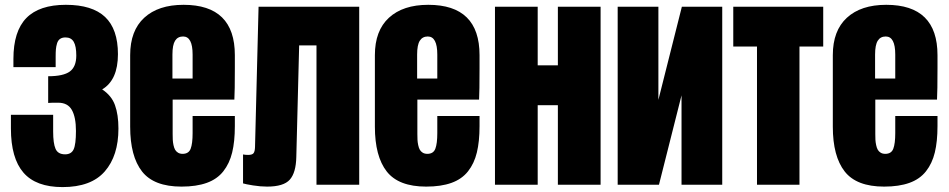

<svg xmlns="http://www.w3.org/2000/svg" viewBox="-20 -760 3906 790"><path d="M237.3 9.8Q127.9 9.8 76.4 -49.8Q24.9 -109.4 24.9 -231.4V-287.6H198.7V-218.8Q198.7 -170.4 208.5 -147.7Q218.3 -125 248 -125Q273.4 -125 283 -145.5Q292.5 -166 292.5 -221.2Q292.5 -277.8 275.6 -307.6Q258.8 -337.4 219.2 -337.4Q186 -337.4 178.2 -336.4V-446.3Q240.7 -446.3 267.3 -465.8Q293.9 -485.4 293.9 -531.7Q293.9 -569.8 283.4 -587.9Q272.9 -606 249.5 -606Q235.8 -606 227.1 -599.9Q218.3 -593.8 214.6 -581.1Q210.9 -568.4 210 -557.1Q209 -545.9 209 -526.9V-483.9H35.2V-517.6Q35.2 -631.3 88.4 -685.8Q141.6 -740.2 251 -740.2Q359.4 -740.2 412.4 -690.2Q465.3 -640.1 465.3 -537.1Q465.3 -430.7 400.4 -392.1Q439 -366.7 453.1 -327.4Q467.3 -288.1 467.3 -231Q467.3 -119.1 411.1 -54.7Q355 9.8 237.3 9.8Z M726.6 7.8Q613.3 7.8 564.5 -54.4Q515.6 -116.7 515.6 -238.8V-533.2Q515.6 -633.8 573.5 -687Q631.3 -740.2 735.4 -740.2Q946.3 -740.2 946.3 -533.2V-480Q946.3 -383.3 944.3 -350.1H690.4V-208.5Q690.4 -194.3 690.9 -184.6Q691.4 -174.8 693.8 -163.1Q696.3 -151.4 700.4 -144Q704.6 -136.7 712.4 -131.8Q720.2 -127 731.4 -127Q756.3 -127 764.4 -147.9Q772.5 -168.9 772.5 -212.4V-282.7H946.3V-241.2Q946.3 -177.7 935.3 -132.6Q924.3 -87.4 898.9 -55.2Q873.5 -22.9 830.8 -7.6Q788.1 7.8 726.6 7.8ZM689.5 -535.6V-437H772.5V-535.6Q772.5 -609.9 733.4 -609.9Q711.4 -609.9 700.4 -592.5Q689.5 -575.2 689.5 -535.6Z M1079.1 7.8Q1051.8 7.8 1021.2 2.9Q990.7 -2 980 -5.4V-124.5Q989.3 -122.6 1001 -122.6Q1017.6 -122.6 1023.2 -129.6Q1028.8 -136.7 1029.3 -155.3L1043.9 -732.4H1458V0H1282.2V-573.2H1210.9L1199.2 -114.3Q1197.8 -49.3 1172.4 -20.8Q1147 7.8 1079.1 7.8Z M1733.4 7.8Q1620.1 7.8 1571.3 -54.4Q1522.5 -116.7 1522.5 -238.8V-533.2Q1522.5 -633.8 1580.3 -687Q1638.2 -740.2 1742.2 -740.2Q1953.1 -740.2 1953.1 -533.2V-480Q1953.1 -383.3 1951.2 -350.1H1697.3V-208.5Q1697.3 -194.3 1697.8 -184.6Q1698.2 -174.8 1700.7 -163.1Q1703.1 -151.4 1707.3 -144Q1711.4 -136.7 1719.2 -131.8Q1727.1 -127 1738.3 -127Q1763.2 -127 1771.2 -147.9Q1779.3 -168.9 1779.3 -212.4V-282.7H1953.1V-241.2Q1953.1 -177.7 1942.1 -132.6Q1931.2 -87.4 1905.8 -55.2Q1880.4 -22.9 1837.6 -7.6Q1794.9 7.8 1733.4 7.8ZM1696.3 -535.6V-437H1779.3V-535.6Q1779.3 -609.9 1740.2 -609.9Q1718.3 -609.9 1707.3 -592.5Q1696.3 -575.2 1696.3 -535.6Z M2016.6 -732.4H2192.4V-491.2H2275.4V-732.4H2451.2V0H2275.4V-327.1H2192.4V0H2016.6Z M2521.5 -732.4H2689V-349.1L2785.6 -732.4H2951.7V0H2784.2V-367.7L2691.4 0H2521.5Z M2997.1 -568.4V-732.4H3367.2V-568.4H3269.5V0H3094.7V-568.4Z M3617.7 7.8Q3504.4 7.8 3455.6 -54.4Q3406.7 -116.7 3406.7 -238.8V-533.2Q3406.7 -633.8 3464.6 -687Q3522.5 -740.2 3626.5 -740.2Q3837.4 -740.2 3837.4 -533.2V-480Q3837.4 -383.3 3835.4 -350.1H3581.5V-208.5Q3581.5 -194.3 3582 -184.6Q3582.5 -174.8 3585 -163.1Q3587.4 -151.4 3591.6 -144Q3595.7 -136.7 3603.5 -131.8Q3611.3 -127 3622.6 -127Q3647.5 -127 3655.5 -147.9Q3663.6 -168.9 3663.6 -212.4V-282.7H3837.4V-241.2Q3837.4 -177.7 3826.4 -132.6Q3815.4 -87.4 3790 -55.2Q3764.6 -22.9 3721.9 -7.6Q3679.2 7.8 3617.7 7.8ZM3580.6 -535.6V-437H3663.6V-535.6Q3663.6 -609.9 3624.5 -609.9Q3602.5 -609.9 3591.6 -592.5Q3580.6 -575.2 3580.6 -535.6Z"/></svg>

Font: Anton
Style: Regular
Weight: 400
Designer: Vernon Adams, Tural Alisoy
Foundry: Vernon Adams
Version: Version 2.300